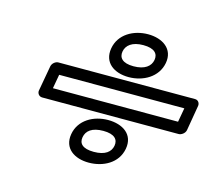

<svg xmlns="http://www.w3.org/2000/svg" viewBox="-89 -743 930 818"><g transform="rotate(15 376.5 -334.0)"><path d="M688 -304H136L147 -366H699ZM704 -254C715 -254 731 -264 734 -279L753 -391C755 -402 748 -416 733 -416H130C119 -416 104 -406 101 -391L81 -279C79 -268 87 -254 102 -254ZM443 -483C394 -483 377 -504 382 -532C387 -560 412 -581 461 -581C511 -581 528 -560 523 -532C518 -504 493 -483 443 -483ZM435 -433C498 -433 561 -467 573 -532C585 -597 532 -631 469 -631C405 -631 343 -597 332 -532C321 -467 371 -433 435 -433ZM374 -87C324 -87 307 -107 312 -135C317 -164 341 -184 391 -184C441 -184 458 -163 453 -135C448 -107 424 -87 374 -87ZM365 -37C428 -37 491 -69 503 -135C515 -201 463 -234 399 -234C335 -234 273 -200 262 -135C251 -70 302 -37 365 -37Z"/></g></svg>

Font: Asimov
Style: XWidOuIt
Weight: 500
Designer: Google
Version: Version 2.000980; 2014